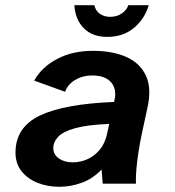

<svg xmlns="http://www.w3.org/2000/svg" viewBox="-20 -705 672 737"><path d="M208.2 12Q161.5 12 123.3 -3.6Q85 -19.1 62.3 -48.3Q39.5 -77.5 39.5 -119.3Q39.5 -216.5 132.7 -261.3Q225.9 -306 417.9 -313.7L418.9 -317.9Q426.1 -346.3 418.4 -368.4Q410.7 -390.4 389.7 -402.9Q368.7 -415.4 333.6 -415.4Q297.8 -415.4 268.9 -398.4Q240.1 -381.3 229.8 -352.7L111.3 -395.6Q139.9 -447.4 199.2 -478.7Q258.5 -509.9 336.3 -509.9Q412.7 -509.9 465.7 -486Q518.7 -462 540.8 -413.2Q562.9 -364.3 545.3 -288.5L523.5 -187Q511.7 -130.3 506 -80.1Q500.3 -29.9 501.9 0H374.2L369.9 -54.2Q335.9 -18.6 293.4 -3.3Q250.9 12 208.2 12ZM259.2 -81.9Q288.9 -81.9 315.9 -94Q342.8 -106.2 362.9 -130.3Q382.9 -154.5 390.8 -190.3L399.3 -229.4Q314.2 -225.9 267.6 -212.7Q221 -199.5 202.7 -179.4Q184.5 -159.3 184.5 -137Q184.5 -111.5 206 -96.7Q227.6 -81.9 259.2 -81.9ZM391.9 -563.4Q334.2 -563.4 301.3 -597.1Q268.5 -630.8 265.5 -685.1H342.2Q347 -663.1 363.7 -651.7Q380.5 -640.4 402.2 -640.4Q431 -640.4 449.9 -655Q468.8 -669.5 472.1 -685.1H551Q534.8 -631.3 493.5 -597.4Q452.2 -563.4 391.9 -563.4Z"/></svg>

Font: Atkinson Hyperlegible Mono ExtraLight
Style: Italic
Weight: 200
Italic angle: -12°
Monospace: yes
Designer: Elliott Scott, Megan Eiswerth, Linus Boman, Theodore Petrosky, Letters from Sweden
Foundry: Applied Design Works, Letters from Sweden
Version: Version 2.001